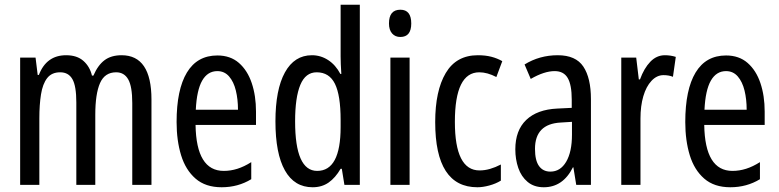

<svg xmlns="http://www.w3.org/2000/svg" viewBox="-20 -780 3286 810"><path d="M493 -547Q619 -547 619 -360V0H538V-345Q538 -415 521 -445Q504 -475 470 -475Q422 -475 402 -429.5Q382 -384 382 -296V0H302V-348Q302 -417 285.5 -446Q269 -475 234 -475Q198 -475 179 -450.5Q160 -426 153 -382Q146 -338 146 -281V0H65V-537H130L139 -464H144Q176 -547 259 -547Q305 -547 332 -523Q359 -499 368 -461H374Q393 -505 421 -526Q449 -547 493 -547Z M897 -546Q952 -546 988 -514.5Q1024 -483 1042 -429.5Q1060 -376 1060 -309V-253H805Q808 -59 924 -59Q953 -59 981.5 -68Q1010 -77 1040 -96V-24Q984 10 915 10Q847 10 805 -26.5Q763 -63 744 -125Q725 -187 725 -265Q725 -402 768.5 -474Q812 -546 897 -546ZM897 -480Q856 -480 833 -440Q810 -400 806 -317H984Q984 -361 975 -398Q966 -435 946.5 -457.5Q927 -480 897 -480Z M1299 10Q1222 10 1182 -61Q1142 -132 1142 -268Q1142 -402 1182 -474.5Q1222 -547 1296 -547Q1333 -547 1364.5 -526.5Q1396 -506 1416 -468H1420Q1417 -513 1417 -542V-760H1498V0H1433L1422 -68H1417Q1395 -30 1366.5 -10Q1338 10 1299 10ZM1318 -59Q1417 -59 1417 -244V-274Q1417 -378 1393 -426.5Q1369 -475 1316 -475Q1269 -475 1247 -422Q1225 -369 1225 -268Q1225 -59 1318 -59Z M1669 -739Q1715 -739 1715 -681Q1715 -624 1669 -624Q1647 -624 1634 -639Q1621 -654 1621 -681Q1621 -739 1669 -739ZM1708 -537V0H1627V-537Z M1994 10Q1816 10 1816 -265Q1816 -397 1860.5 -472Q1905 -547 1996 -547Q2028 -547 2053 -540.5Q2078 -534 2099 -522L2074 -455Q2036 -475 2002 -475Q1899 -475 1899 -266Q1899 -61 2003 -61Q2025 -61 2047.5 -67.5Q2070 -74 2093 -86V-18Q2072 -5 2044.5 2.5Q2017 10 1994 10Z M2333 -547Q2409 -547 2441 -499Q2473 -451 2473 -362V0H2411L2399 -74H2397Q2355 10 2274 10Q2233 10 2206 -12.5Q2179 -35 2166.5 -71.5Q2154 -108 2154 -150Q2154 -230 2200 -274Q2246 -318 2331 -322L2392 -325V-360Q2392 -422 2375 -451Q2358 -480 2320 -480Q2276 -480 2219 -447L2193 -508Q2256 -547 2333 -547ZM2345 -263Q2237 -257 2237 -152Q2237 -103 2254 -79.5Q2271 -56 2302 -56Q2344 -56 2368.5 -97.5Q2393 -139 2393 -212V-266Z M2785 -547Q2809 -547 2831 -540L2819 -456Q2802 -463 2779 -463Q2751 -463 2728.5 -439Q2706 -415 2694 -374Q2682 -333 2682 -280V0H2601V-537H2664L2675 -445H2680Q2697 -492 2723.5 -519.5Q2750 -547 2785 -547Z M3043 -546Q3098 -546 3134 -514.5Q3170 -483 3188 -429.5Q3206 -376 3206 -309V-253H2951Q2954 -59 3070 -59Q3099 -59 3127.5 -68Q3156 -77 3186 -96V-24Q3130 10 3061 10Q2993 10 2951 -26.5Q2909 -63 2890 -125Q2871 -187 2871 -265Q2871 -402 2914.5 -474Q2958 -546 3043 -546ZM3043 -480Q3002 -480 2979 -440Q2956 -400 2952 -317H3130Q3130 -361 3121 -398Q3112 -435 3092.5 -457.5Q3073 -480 3043 -480Z"/></svg>

Font: Noto Sans Myanmar ExtraCondensed
Style: Regular
Weight: 400
Width: 2
Designer: Monotype Design Team
Foundry: Monotype Imaging Inc.
Version: Version 2.107; ttfautohint (v1.8.4.7-5d5b)